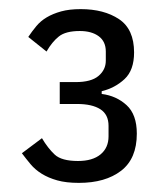

<svg xmlns="http://www.w3.org/2000/svg" viewBox="-20 -724 360 421"><path d="M146 -544Q180 -544 196 -557.5Q212 -571 212 -591V-611Q212 -633 196.5 -644.5Q181 -656 155 -656Q124 -656 109 -644Q94 -632 82 -611L42 -643Q50 -655 59.5 -666.5Q69 -678 82.5 -686Q96 -694 114 -699Q132 -704 157 -704Q208 -704 241 -682Q274 -660 274 -609Q274 -570 253 -550.5Q232 -531 203 -524V-518Q235 -514 257.5 -493.5Q280 -473 280 -431Q280 -376 245.5 -349.5Q211 -323 153 -323Q125 -323 105.5 -328.5Q86 -334 71.5 -343Q57 -352 47 -364Q37 -376 28 -388L72 -421Q85 -399 100 -385Q115 -371 151 -371Q183 -371 200.5 -385.5Q218 -400 218 -425V-448Q218 -473 200 -484.5Q182 -496 149 -496H111V-544Z"/></svg>

Font: IBM Plex Sans Cond
Style: Regular
Weight: 400
Width: 3
Designer: Mike Abbink, Paul van der Laan, Pieter van Rosmalen
Foundry: Bold Monday
Version: Version 1.3